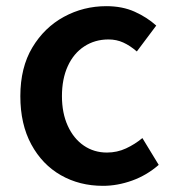

<svg xmlns="http://www.w3.org/2000/svg" viewBox="-20 -589 562 623"><path d="M314 14Q238 14 177.5 -20.5Q117 -55 81.5 -120.5Q46 -186 46 -277Q46 -370 85 -435Q124 -500 187.5 -534.5Q251 -569 325 -569Q377 -569 417 -551Q457 -533 487 -506L424 -422Q402 -441 380 -451Q358 -461 332 -461Q288 -461 253.5 -438.5Q219 -416 200 -374.5Q181 -333 181 -277Q181 -222 200 -180.5Q219 -139 252 -116.5Q285 -94 327 -94Q360 -94 389 -107.5Q418 -121 442 -141L495 -54Q456 -20 408.5 -3Q361 14 314 14Z"/></svg>

Font: Noto Sans TC SemiBold
Style: Regular
Weight: 600
Designer: Ryoko NISHIZUKA  (kana, bopomofo & ideographs); Paul D. Hunt (Latin, Greek & Cyrillic); Sandoll Communications , Soo-you
Foundry: Adobe
Version: Version 2.004-H2;hotconv 1.0.118;makeotfexe 2.5.65603